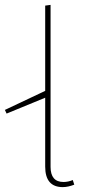

<svg xmlns="http://www.w3.org/2000/svg" viewBox="-72 -756 368 786"><path d="M226 -19 232 0Q206 10 185 10Q113 10 113 -74V-356L-45 -291L-52 -306L113 -384V-733L135 -736V-73Q135 -11 188 -11Q207 -11 226 -19Z"/></svg>

Font: FiraSans
Style: Regular
Weight: 150
Designer: Carrois Corporate & Edenspiekermann AG
Foundry: Carrois Corporate GbR & Edenspiekermann AG
Version: Version 3.106;PS 003.106;hotconv 1.0.70;makeotf.lib2.5.58329